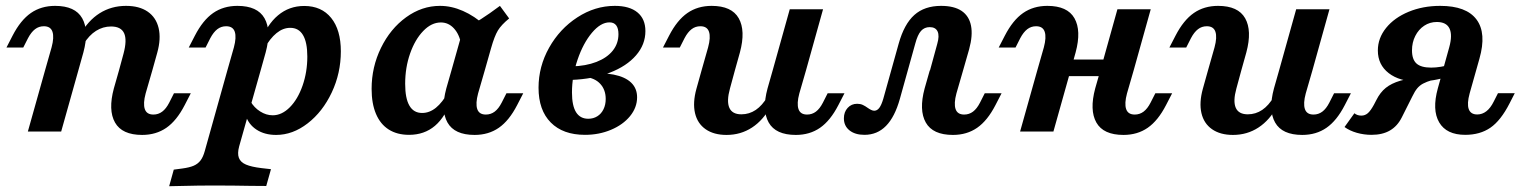

<svg xmlns="http://www.w3.org/2000/svg" viewBox="-20 -448 5181 654"><path d="M129.4 -358.6Q112.4 -358.6 99.4 -348.6Q86.3 -338.6 75.5 -318.1L59.2 -286H2L22.7 -326.3Q50 -379.3 85.2 -403.7Q120.3 -428 167.7 -428Q236.1 -428 260 -385.8Q283.9 -343.6 264.1 -269.7L246.9 -208.2H133.4L155.7 -286.7Q165 -320.9 158.7 -339.8Q152.4 -358.6 129.4 -358.6ZM133.4 -208.2H246.9L188.4 0H74.9ZM358.3 -357.8Q330.8 -357.8 307.1 -342.9Q283.4 -328 265.1 -298.2L252.1 -328.3Q279.8 -378 319.6 -403Q359.4 -428 409.3 -428Q454.5 -428 483 -408.4Q511.6 -388.8 520.3 -352.4Q528.9 -316.1 515.6 -268.4L498.8 -208.2H385.3L400.8 -265.4Q413.2 -311.8 402.8 -334.8Q392.3 -357.8 358.3 -357.8ZM502.5 -57.8Q519.4 -57.8 532.6 -67.8Q545.9 -77.8 556.4 -98.3L572.6 -130.3H629.9L609.1 -90Q581.8 -37 546.7 -12.7Q511.5 11.6 464.2 11.6Q395.7 11.6 371.8 -30.6Q347.9 -72.8 367.8 -146.7L385.3 -208.2H498.8L476.1 -129.7Q466.9 -95.5 473.2 -76.6Q479.5 -57.8 502.5 -57.8Z M750.3 -358.6Q733.4 -358.6 720.3 -348.6Q707.3 -338.6 696.4 -318.1L680.2 -286H622.9L643.7 -326.3Q671 -379.3 706.1 -403.7Q741.3 -428 788.6 -428Q857.1 -428 881 -385.8Q904.9 -343.6 885 -269.7L867.8 -208.2H754.4L776.7 -286.7Q785.9 -320.9 779.7 -339.8Q773.4 -358.6 750.3 -358.6ZM594.1 185.5 556.2 186.3 571.9 129.8 601.2 125.9Q625.1 122.7 639.5 116.6Q654 110.4 663 98.6Q671.9 86.9 677.5 66.5L754.4 -208.2H867.8L794.6 50.7Q788.1 74.8 793.7 89.7Q799.3 104.7 817.9 112.6Q836.4 120.5 870.7 124.6L903 128.3L886.9 185.5Q860.6 185.5 833.4 185.1Q775.3 183.9 702.8 183.9H701H700.9Q656.3 183.9 594.1 185.5ZM1141 -273.1Q1141 -198.7 1110 -133Q1079 -67.3 1028.1 -27.9Q977.2 11.6 920.4 11.6Q881.4 11.6 853.9 -6.3Q826.5 -24.2 816.3 -56.1L833.2 -102.9Q845.7 -81.2 866.3 -68.3Q886.8 -55.3 908.9 -55.3Q940.1 -55.3 967.3 -82.7Q994.4 -110 1010.6 -156.3Q1026.8 -202.6 1026.8 -255.3Q1026.8 -303.9 1012.1 -328.5Q997.5 -353.2 968.6 -353.2Q944 -353.2 921.9 -335.2Q899.7 -317.3 879.8 -281.6L867.5 -303.3Q888.7 -363.7 926.9 -395.7Q965 -427.7 1016.1 -427.7Q1075.1 -427.7 1108.1 -386.9Q1141 -346.1 1141 -273.1Z M1245.8 -145.3Q1245.8 -219.7 1277.7 -284.9Q1309.6 -350.2 1363.2 -389.1Q1416.9 -428 1478.7 -428Q1517.9 -428 1556.9 -410.8Q1596 -393.7 1633.4 -360.2L1550.7 -297.4Q1544.8 -331.1 1526.2 -351.3Q1507.6 -371.5 1481.7 -371.5Q1449.6 -371.5 1421.7 -342.5Q1393.7 -313.6 1376.9 -265.7Q1360.1 -217.8 1360.1 -162.6Q1360.1 -112.9 1374.6 -88.1Q1389 -63.2 1417.9 -63.2Q1442.9 -63.2 1465 -81.1Q1487.1 -99.1 1507 -134.8L1519.3 -113.1Q1497.7 -50.1 1461.5 -19.4Q1425.3 11.3 1373.4 11.3Q1332.6 11.3 1304 -6.9Q1275.5 -25 1260.7 -60.1Q1245.8 -95.2 1245.8 -145.3ZM1682.9 -428 1714.3 -385.2Q1687.6 -363.4 1675.9 -344.1Q1664.2 -324.7 1652.6 -283.6L1631.2 -208.2H1517.8L1557.6 -349.5Q1590.6 -365.4 1618.6 -383.1Q1646.5 -400.8 1682.9 -428ZM1634.9 -57.8Q1651.8 -57.8 1665.1 -67.8Q1678.3 -77.8 1688.8 -98.3L1705.1 -130.3H1762.3L1741.5 -90Q1714.2 -37 1679.1 -12.7Q1644 11.6 1596.6 11.6Q1528.2 11.6 1504.3 -30.6Q1480.4 -72.8 1500.2 -146.7L1517.8 -208.2H1631.2L1608.5 -129.7Q1599.3 -95.5 1605.6 -76.6Q1611.9 -57.8 1634.9 -57.8Z M1814.4 -149.1Q1814.4 -221.4 1850.5 -285.7Q1886.6 -349.9 1946.6 -388.9Q2006.7 -428 2074.2 -428Q2124.4 -428 2151.4 -405.7Q2178.4 -383.4 2178.4 -342.2Q2178.4 -296.3 2146.5 -259.5Q2114.6 -222.6 2057.5 -200.6Q2000.4 -178.6 1926.3 -175.8L1927.1 -221.8Q1975.5 -223 2011.7 -237.1Q2047.8 -251.2 2067.2 -275.5Q2086.6 -299.9 2086.6 -331.6Q2086.6 -351.5 2079 -361.6Q2071.3 -371.8 2056 -371.8Q2026 -371.8 1996.2 -336.3Q1966.5 -300.9 1947.4 -245Q1928.3 -189.1 1928.3 -132.8Q1928.3 -88.1 1942.2 -65.8Q1956.2 -43.5 1983.8 -43.5Q2001.2 -43.5 2014.7 -52Q2028.2 -60.4 2035.7 -75.9Q2043.2 -91.3 2043.2 -110.9Q2043.2 -142.1 2024.8 -162.2Q2006.5 -182.3 1972.3 -186.2L1975.8 -197Q2031.2 -201.6 2070.3 -193.9Q2109.5 -186.1 2129.8 -166.6Q2150.1 -147.1 2150.1 -116.6Q2150.1 -81.9 2126.1 -52.4Q2102 -23 2061.3 -5.9Q2020.6 11.3 1972.6 11.3Q1897.7 11.3 1856.1 -30.7Q1814.4 -72.7 1814.4 -149.1Z M2365.7 -358.6Q2348.7 -358.6 2335.7 -348.6Q2322.6 -338.6 2311.8 -318.1L2295.5 -286H2238.2L2259 -326.3Q2286.3 -379.3 2321.5 -403.7Q2356.6 -428 2404 -428Q2472.4 -428 2496.3 -385.8Q2520.2 -343.6 2500.4 -269.7L2483.2 -208.2H2369.7L2392 -286.7Q2401.3 -320.9 2395 -339.8Q2388.7 -358.6 2365.7 -358.6ZM2505.3 -58.6Q2532.1 -58.6 2554.4 -73.6Q2576.6 -88.7 2593.8 -118.1L2606.8 -88.1Q2580.2 -38.7 2541.6 -13.6Q2503.1 11.6 2454.7 11.6Q2411.5 11.6 2383.6 -7.8Q2355.7 -27.2 2347.4 -62.7Q2339.2 -98.3 2352.1 -145.2L2369.7 -208.2H2483.2L2466.4 -146.4Q2454.5 -103.2 2464.3 -80.9Q2474.1 -58.6 2505.3 -58.6ZM2670.1 -416.4H2783.5L2725.4 -208.2H2611.9ZM2729.1 -57.8Q2746 -57.8 2759.3 -67.8Q2772.5 -77.8 2783 -98.3L2799.2 -130.3H2856.5L2835.7 -90Q2808.4 -37 2773.3 -12.7Q2738.2 11.6 2690.8 11.6Q2622.3 11.6 2598.4 -30.6Q2574.5 -72.8 2594.4 -146.7L2611.9 -208.2H2725.4L2702.7 -129.7Q2693.5 -95.5 2699.8 -76.6Q2706.1 -57.8 2729.1 -57.8Z M2854.5 -45Q2854.5 -66.5 2867.3 -80.5Q2880 -94.5 2899.8 -94.5Q2910.7 -94.5 2919 -90.6Q2927.3 -86.7 2936.2 -80.2Q2941.4 -76.5 2947.1 -73.7Q2952.9 -70.8 2957.8 -70.8Q2967.9 -70.8 2975.3 -80.8Q2982.7 -90.9 2988.8 -111.9L3041.1 -299.2Q3059.7 -365.9 3094.5 -397Q3129.2 -428 3185.6 -428Q3229.8 -428 3255.4 -410.9Q3280.9 -393.7 3287.5 -360.6Q3294.1 -327.4 3281.1 -280.1L3260.5 -208.2H3147.8L3172.5 -298.5Q3180.5 -326 3173.7 -340.8Q3166.8 -355.6 3146.8 -355.6Q3128.8 -355.6 3117.2 -342.7Q3105.7 -329.8 3097.7 -299.7L3045.2 -111.3Q3027.9 -49.6 2998 -19.2Q2968.1 11.3 2924.5 11.3Q2892.6 11.3 2873.6 -3.9Q2854.5 -19.1 2854.5 -45ZM3264.2 -57.8Q3281.1 -57.8 3294.4 -67.8Q3307.6 -77.8 3318.1 -98.3L3334.3 -130.3H3391.6L3370.8 -90Q3343.5 -37 3308.4 -12.7Q3273.3 11.6 3225.9 11.6Q3157.4 11.6 3133.5 -30.6Q3109.6 -72.8 3129.5 -146.7L3147 -208.2H3260.5L3237.8 -129.7Q3228.6 -95.5 3234.9 -76.6Q3241.2 -57.8 3264.2 -57.8Z M3509.2 -358.6Q3492.3 -358.6 3479.2 -348.6Q3466.2 -338.6 3455.3 -318.1L3439.1 -286H3381.8L3402.6 -326.3Q3429.9 -379.3 3465 -403.7Q3500.1 -428 3547.5 -428Q3616 -428 3639.9 -385.8Q3663.8 -343.6 3643.9 -269.7L3626.7 -208.2H3513.2L3535.6 -286.7Q3544.8 -320.9 3538.5 -339.8Q3532.2 -358.6 3509.2 -358.6ZM3513.2 -208.2H3626.7L3568.2 0H3454.7ZM3598 -245.2H3786L3769.8 -188.7H3581.8ZM3786.2 -416.4H3899.7L3841.5 -208.2H3728.1ZM3845.2 -57.8Q3862.1 -57.8 3875.4 -67.8Q3888.6 -77.8 3899.1 -98.3L3915.4 -130.3H3972.6L3951.8 -90Q3924.5 -37 3889.4 -12.7Q3854.3 11.6 3806.9 11.6Q3738.4 11.6 3714.5 -30.6Q3690.7 -72.8 3710.5 -146.7L3728.1 -208.2H3841.5L3818.8 -129.7Q3809.6 -95.5 3815.9 -76.6Q3822.2 -57.8 3845.2 -57.8Z M4090.7 -358.6Q4073.7 -358.6 4060.7 -348.6Q4047.6 -338.6 4036.8 -318.1L4020.5 -286H3963.2L3984 -326.3Q4011.3 -379.3 4046.5 -403.7Q4081.6 -428 4129 -428Q4197.4 -428 4221.3 -385.8Q4245.2 -343.6 4225.4 -269.7L4208.2 -208.2H4094.7L4117 -286.7Q4126.3 -320.9 4120 -339.8Q4113.7 -358.6 4090.7 -358.6ZM4230.3 -58.6Q4257.1 -58.6 4279.4 -73.6Q4301.6 -88.7 4318.8 -118.1L4331.8 -88.1Q4305.2 -38.7 4266.6 -13.6Q4228.1 11.6 4179.7 11.6Q4136.5 11.6 4108.6 -7.8Q4080.7 -27.2 4072.4 -62.7Q4064.2 -98.3 4077.1 -145.2L4094.7 -208.2H4208.2L4191.4 -146.4Q4179.5 -103.2 4189.3 -80.9Q4199.1 -58.6 4230.3 -58.6ZM4395.1 -416.4H4508.5L4450.4 -208.2H4336.9ZM4454.1 -57.8Q4471 -57.8 4484.3 -67.8Q4497.5 -77.8 4508 -98.3L4524.2 -130.3H4581.5L4560.7 -90Q4533.4 -37 4498.3 -12.7Q4463.2 11.6 4415.8 11.6Q4347.3 11.6 4323.4 -30.6Q4299.5 -72.8 4319.4 -146.7L4336.9 -208.2H4450.4L4427.7 -129.7Q4418.5 -95.5 4424.8 -76.6Q4431.1 -57.8 4454.1 -57.8Z M4877.6 -147 4916.5 -287.1Q4928 -328.8 4917.3 -351Q4906.6 -373.1 4874.2 -373.1Q4850.4 -373.1 4831.2 -360.4Q4811.9 -347.6 4800.8 -325.5Q4789.6 -303.5 4789.6 -276.4Q4789.6 -245.5 4805 -231.6Q4820.5 -217.7 4854.9 -217.7Q4871.1 -217.7 4888.1 -220.6Q4905.2 -223.4 4916.5 -227.4L4909.2 -187.1Q4893.1 -180.2 4864.2 -175.2Q4835.4 -170.2 4809.8 -170.2Q4747.3 -170.2 4710.3 -198.9Q4673.3 -227.6 4673.3 -276.1Q4673.3 -318.1 4701.4 -352.9Q4729.4 -387.6 4778 -407.8Q4826.7 -428 4885.7 -428Q4974.9 -428 5009.5 -381.4Q5044.1 -334.9 5019.3 -248L4986 -130Q4976.4 -95 4982.8 -76.6Q4989.3 -58.1 5011.9 -58.1Q5028.8 -58.1 5042.9 -69Q5057 -79.8 5068 -102L5082.5 -130.6H5139.7L5122 -96Q5092.1 -37.4 5056.7 -13Q5021.3 11.3 4971 11.3Q4907 11.3 4882.2 -31.2Q4857.4 -73.7 4877.6 -147ZM4559.8 -15.3 4593.4 -62.2Q4603.1 -54.2 4617.1 -54.2Q4629.6 -54.2 4639.2 -62.5Q4648.7 -70.8 4659.8 -91.1L4668.2 -107.2Q4681.2 -133.3 4700.3 -148.7Q4719.4 -164.1 4749.6 -173Q4779.7 -181.8 4828.3 -186.2L4859.4 -175.6Q4838.8 -169.5 4827.1 -163.1Q4815.4 -156.7 4807.3 -146.9Q4799.2 -137.1 4790.9 -119.9L4754.9 -48.2Q4740 -18.4 4714.6 -3.6Q4689.2 11.3 4651.7 11.3Q4625.9 11.3 4601.7 4.4Q4577.5 -2.5 4559.8 -15.3Z"/></svg>

Font: Playfair Micro SmCond SmLight
Style: Italic
Weight: 360
Width: 4
Italic angle: -15.6°
Designer: Claus Eggers Sørensen
Foundry: Claus Eggers Sørensen
Version: Version 2.203;Glyphs 3.3 (3326)